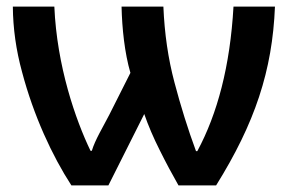

<svg xmlns="http://www.w3.org/2000/svg" viewBox="-20 -563 889 583"><path d="M689 -543C678.7 -361.8 640.1 -217.3 579.1 -104H575.2C550.3 -171.4 528.8 -240.7 509.8 -312.5C490.7 -384.3 479.5 -460.9 476.1 -543H349.1C350.6 -476.6 358.4 -402.3 376 -341.8L312 -214.8C293 -177.7 268.6 -138.2 258.8 -105H254.9C209.5 -199.2 152.8 -361.8 145 -543H19C19.5 -477.1 28.8 -410.6 46.9 -344.7C82 -211.9 138.2 -90.3 196.8 0H309.1L418 -216.8C430.2 -181.6 445.8 -145 465.3 -106.4C484.4 -67.9 503.4 -32.7 522 0H636.2C753.9 -189 807.1 -348.1 814.9 -543Z"/></svg>

Font: Noto Reveo Sans
Style: Regular
Weight: 600
Designer: Monotype Design Team
Foundry: Monotype Imaging Inc.
Version: Version 2.007